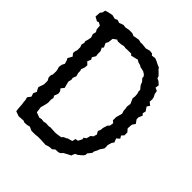

<svg xmlns="http://www.w3.org/2000/svg" viewBox="-187 -800 930 930"><g transform="rotate(45 277.5 -335.0)"><path d="M82 -1 71 -5 57 -10 55 -25 53 -53 51 -66 50 -80 46 -95 59 -112 53 -130 61 -147 55 -157 50 -169 58 -191 60 -200V-222L52 -237V-253L56 -260L57 -283L55 -295L51 -308L54 -326L61 -339L55 -359L50 -367L63 -390L52 -404L53 -417L57 -428V-449L52 -461L56 -479L53 -486L58 -502L61 -519L55 -536L59 -554L52 -566L50 -590L34 -598L26 -594L4 -606L6 -634L14 -644L17 -659L33 -664L57 -669L78 -664L91 -670L107 -665L129 -673L143 -671L155 -673L163 -675H187L201 -669L209 -671L233 -675L248 -671L258 -672L286 -669L307 -675L324 -673L331 -665L351 -668L368 -661L377 -656L396 -648L401 -640L408 -634L424 -618L428 -606L440 -601L456 -587L453 -568L469 -561L472 -544L480 -528L482 -517L481 -500L497 -487L487 -473L501 -452L497 -436L505 -428L496 -406L497 -394L510 -376L499 -360L497 -333L510 -318V-298L499 -286L507 -272L492 -259L500 -239L492 -228L486 -207L487 -196L486 -184L473 -165L470 -156L461 -138L460 -128L444 -108V-98L437 -88L417 -71L405 -66L401 -58L397 -47L379 -38L361 -28L352 -18L342 -14L322 -13L309 -2H298L287 0L272 5L239 3H217L202 5H176L156 -4L141 0L123 1L115 -3ZM158 -67 171 -70 186 -68 199 -71 222 -70 229 -72 266 -70 274 -71 300 -75 308 -84 321 -89 326 -93 351 -100 355 -118 369 -120 380 -141 378 -150 390 -158 396 -180 407 -188 413 -206 404 -222 410 -235 411 -249 418 -272 427 -282 430 -301 419 -310V-332L428 -364L423 -380L422 -397L420 -405L423 -426L416 -442L411 -453L413 -467L412 -484L408 -497V-508L394 -525L387 -542L375 -555L374 -566L367 -574L354 -582L331 -587L323 -592L308 -596L297 -603L260 -594L253 -601H227L214 -600L204 -602L184 -598L166 -597L157 -601L139 -588L136 -562L129 -550L139 -528L132 -521L140 -504V-486L142 -472L131 -454L137 -443L129 -424L143 -411L142 -396L135 -376L138 -367V-354L143 -336L136 -318L138 -307L134 -290L139 -270L143 -256L130 -240L139 -228L141 -214L133 -193L139 -183L136 -169L137 -149L135 -138L131 -122L127 -108L131 -77Z"/></g></svg>

Font: Winky Rough Light
Style: Regular
Weight: 300
Designer: Simon Atzbach
Foundry: typofactur
Version: Version 1.206; ttfautohint (v1.8.4.7-5d5b)